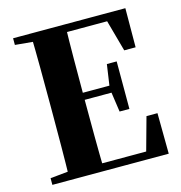

<svg xmlns="http://www.w3.org/2000/svg" viewBox="-110 -846 893 945"><g transform="rotate(-15 337.0 -373.5)"><path d="M41 0V-34L202 -50H218V0ZM130 0Q132 -86 132.5 -174Q133 -262 133 -351V-395Q133 -484 132.5 -571.5Q132 -659 130 -747H306Q304 -661 303.5 -572Q303 -483 303 -391V-360Q303 -266 303.5 -177Q304 -88 306 0ZM218 0V-39H605L519 -1L576 -207H632L634 0ZM218 -363V-399H467V-363ZM454 -263 438 -374V-395L454 -505H504V-263ZM41 -713V-747H218V-698H202ZM554 -548 499 -747 583 -708H218V-747H613L612 -548Z"/></g></svg>

Font: Noto Serif KR ExtraLight Black
Style: Regular
Weight: 900
Version: Version 2.003-H1;hotconv 1.1.1;makeotfexe 2.6.0